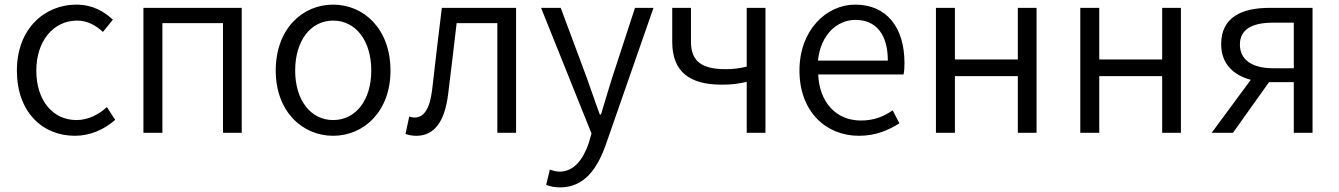

<svg xmlns="http://www.w3.org/2000/svg" viewBox="-20 -574 5788 830"><path d="M304 13C369 13 431 -14 478 -56L442 -111C408 -80 362 -55 311 -55C207 -55 137 -141 137 -269C137 -398 212 -485 313 -485C358 -485 393 -465 425 -436L468 -489C430 -524 381 -554 310 -554C173 -554 53 -450 53 -269C53 -91 162 13 304 13Z M600 0H682V-474H944V0H1025V-540H600Z M1420 13C1552 13 1668 -91 1668 -269C1668 -450 1552 -554 1420 -554C1288 -554 1172 -450 1172 -269C1172 -91 1288 13 1420 13ZM1420 -55C1323 -55 1256 -141 1256 -269C1256 -398 1323 -485 1420 -485C1518 -485 1585 -398 1585 -269C1585 -141 1518 -55 1420 -55Z M1780 13C1856 13 1902 -46 1917 -165C1930 -269 1942 -371 1954 -474H2130V0H2211V-540H1890C1875 -422 1862 -304 1848 -185C1838 -103 1812 -66 1773 -66C1763 -66 1756 -68 1749 -70L1733 5C1748 10 1760 13 1780 13Z M2402 236C2507 236 2563 153 2599 51L2805 -540H2725L2624 -231C2609 -183 2593 -128 2578 -79H2573C2554 -129 2536 -184 2519 -231L2404 -540H2319L2537 3L2525 45C2501 115 2461 168 2399 168C2384 168 2368 163 2357 159L2341 225C2357 232 2378 236 2402 236Z M3208 0H3289V-540H3208V-286C3174 -278 3149 -275 3116 -275C3013 -275 2967 -310 2967 -393V-540H2886V-393C2886 -262 2963 -208 3100 -208C3149 -208 3169 -212 3208 -220Z M3693 13C3767 13 3822 -12 3868 -41L3839 -97C3798 -69 3756 -53 3702 -53C3594 -53 3522 -132 3517 -252H3886C3889 -266 3890 -283 3890 -301C3890 -457 3812 -554 3677 -554C3553 -554 3436 -445 3436 -269C3436 -92 3550 13 3693 13ZM3516 -312C3527 -423 3598 -488 3678 -488C3766 -488 3818 -427 3818 -312Z M4026 0H4108V-245H4380V0H4461V-540H4380V-317H4108V-540H4026Z M4650 0H4732V-245H5004V0H5085V-540H5004V-317H4732V-540H4650Z M5483 -279C5394 -279 5340 -315 5340 -381C5340 -448 5394 -476 5483 -476H5573V-279ZM5218 0H5310L5466 -219H5467H5573V0H5654V-540H5468C5349 -540 5259 -500 5259 -383C5259 -296 5315 -248 5387 -229Z"/></svg>

Font: Noto Sans KR DemiLight
Style: Regular
Weight: 350
Designer: Ryoko NISHIZUKA 西塚涼子 (kana, bopomofo & ideographs); Paul D. Hunt (Latin, Greek & Cyrillic); Sandoll Communications 산돌커뮤니
Foundry: Adobe
Version: Version 2.004;hotconv 1.0.118;makeotfexe 2.5.65603